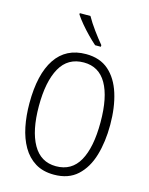

<svg xmlns="http://www.w3.org/2000/svg" viewBox="-138 -1033 878 1129"><g transform="rotate(15 301.0 -468.5)"><path d="M547 -358Q547 -255 522.5 -172Q498 -89 444 -39.5Q390 10 302 10Q235 10 188 -19Q141 -48 111.5 -99Q82 -150 68.5 -216.5Q55 -283 55 -359Q55 -536 118 -630Q181 -724 303 -724Q388 -724 441.5 -677Q495 -630 521 -547.5Q547 -465 547 -358ZM113 -358Q113 -208 160.5 -124.5Q208 -41 301 -41Q396 -41 442 -123Q488 -205 488 -358Q488 -511 441.5 -592Q395 -673 303 -673Q206 -673 159.5 -590Q113 -507 113 -358ZM269 -947Q289 -911 319 -870Q349 -829 375 -798V-788H340Q318 -807 292 -833.5Q266 -860 242.5 -888Q219 -916 204 -939V-947Z"/></g></svg>

Font: Noto Sans Sinhala Condensed Light
Style: Regular
Weight: 300
Width: 3
Designer: Jelle Bosma - Monotype Design Team
Foundry: Monotype Imaging Inc.
Version: Version 2.006; ttfautohint (v1.8.4.7-5d5b)